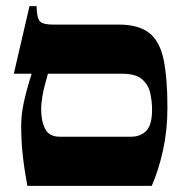

<svg xmlns="http://www.w3.org/2000/svg" viewBox="-20 -605 580 625"><path d="M366 -525Q431 -525 465.5 -498Q500 -471 512.5 -411.5Q525 -352 525 -255Q525 -182 511 -117.5Q497 -53 474 0H69Q59 -54 54 -100Q49 -146 49 -197Q49 -232 57.5 -271.5Q66 -311 83 -365H25L76 -585H99Q100 -545 110.5 -535Q121 -525 151 -525ZM174 -160H407Q437 -160 456 -179Q475 -198 475 -248Q475 -275 469 -302Q463 -329 442.5 -347Q422 -365 377 -365H136Q123 -320 118.5 -294.5Q114 -269 114 -248Q114 -211 127 -185.5Q140 -160 174 -160Z"/></svg>

Font: Bona Nova SC
Style: Bold
Weight: 700
Designer: Mateusz Machalski
Foundry: Capitalics
Version: Version 4.001; ttfautohint (v1.8.4.7-5d5b)